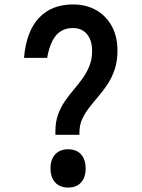

<svg xmlns="http://www.w3.org/2000/svg" viewBox="-20 -836 640 863"><path d="M337 -230H229V-246Q229 -288 241 -321Q253 -354 271.5 -381Q290 -408 311.5 -433Q333 -458 351.5 -484Q370 -510 382 -540Q394 -570 394 -608Q394 -640 383.5 -662.5Q373 -685 354 -697.5Q335 -710 308 -710Q260 -710 232 -677Q204 -644 192 -576H88Q98 -695 155 -755.5Q212 -816 308 -816Q368 -816 413 -790Q458 -764 483 -717.5Q508 -671 508 -608Q508 -561 495.5 -524Q483 -487 463.5 -457.5Q444 -428 422.5 -403Q401 -378 381.5 -353Q362 -328 349.5 -301Q337 -274 337 -240ZM286 7Q249 7 228 -16Q207 -39 207 -79Q207 -119 228 -142Q249 -165 286 -165Q324 -165 344.5 -142Q365 -119 365 -79Q365 -39 344.5 -16Q324 7 286 7Z"/></svg>

Font: Martian Mono Condensed
Style: Regular
Weight: 400
Width: 3
Designer: Roman Shamin
Foundry: Evil Martians
Version: Version 1.000